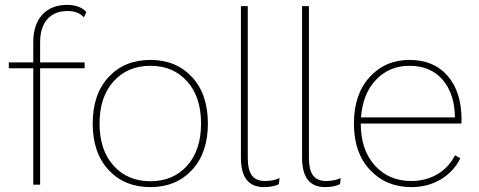

<svg xmlns="http://www.w3.org/2000/svg" viewBox="-20 -755 1957 785"><path d="M144 -582V-500H326V-476H144V0H116V-476H16V-500H116V-583Q116 -654 152.5 -694.5Q189 -735 255 -735Q306 -735 333 -706L323 -684Q300 -710 256 -710Q203 -710 173.5 -676.5Q144 -643 144 -582Z M595 -510Q700 -510 765 -440Q830 -370 830 -250Q830 -130 765 -60Q700 10 595 10Q489 10 424 -60Q359 -130 359 -250Q359 -370 424 -440Q489 -510 595 -510ZM745 -422.5Q688 -486 595 -486Q502 -486 444.5 -422.5Q387 -359 387 -250Q387 -141 444.5 -77.5Q502 -14 595 -14Q688 -14 745 -77.5Q802 -141 802 -250Q802 -359 745 -422.5Z M993 -730V-111Q993 -60 1010 -37.5Q1027 -15 1063 -15Q1098 -15 1123 -27L1120 -2Q1096 10 1059 10Q965 10 965 -110V-730Z M1243 -730V-111Q1243 -60 1260 -37.5Q1277 -15 1313 -15Q1348 -15 1373 -27L1370 -2Q1346 10 1309 10Q1215 10 1215 -110V-730Z M1867 -266Q1867 -254 1866 -250H1455Q1455 -142 1512.5 -78.5Q1570 -15 1661 -15Q1721 -15 1768 -42.5Q1815 -70 1840 -120L1862 -108Q1835 -53 1782 -21.5Q1729 10 1662 10Q1559 10 1493 -60Q1427 -130 1427 -250Q1427 -369 1491 -439.5Q1555 -510 1654 -510Q1754 -510 1810.5 -444.5Q1867 -379 1867 -266ZM1654 -486Q1572 -486 1517.5 -429Q1463 -372 1456 -275H1840Q1839 -371 1790 -428.5Q1741 -486 1654 -486Z"/></svg>

Font: Elaine Sans ExtraLight
Style: Regular
Weight: 275
Designer: Wei Huang
Foundry: Wei Huang
Version: Version 2.001;December 24, 2019;FontCreator 12.0.0.2547 64-b